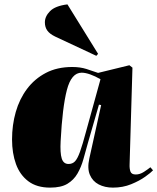

<svg xmlns="http://www.w3.org/2000/svg" viewBox="-20 -843 719 877"><path d="M572 -94Q571 -72 576 -59Q581 -46 600 -46Q619 -46 637.5 -58Q656 -70 667 -79L679 -65Q670 -55 643.5 -36Q617 -17 579 -1.5Q541 14 496 14Q459 14 431 -0.5Q403 -15 390.5 -44.5Q378 -74 388 -119L442 -363L432 -365L381 -188Q371 -152 361 -116Q351 -80 334 -50.5Q317 -21 288 -3.5Q259 14 209 14Q148 14 109.5 -15Q71 -44 53 -93.5Q35 -143 35 -206Q35 -272 52 -331.5Q69 -391 103.5 -437Q138 -483 189.5 -510Q241 -537 310 -537Q346 -537 374.5 -528Q403 -519 428 -510L571 -545L585 -534ZM293 -94Q311 -94 322.5 -106Q334 -118 345.5 -150Q357 -182 373 -242L439 -481Q415 -495 392.5 -503Q370 -511 353 -511Q306 -511 285.5 -432Q265 -353 257 -199Q254 -144 262 -119Q270 -94 293 -94ZM428 -597 420 -588 232 -676Q207 -688 196 -703.5Q185 -719 185 -741Q185 -768 208.5 -792Q232 -816 288 -823Z"/></svg>

Font: Literata 72pt Black
Style: Italic
Weight: 900
Italic angle: -2°
Designer: Latin by Veronika Burian and Jose Scaglione. Greek by Irene Vlachou. Cyrillic by Vera Evstafieva
Foundry: TypeTogether
Version: Version 3.002